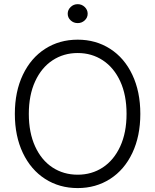

<svg xmlns="http://www.w3.org/2000/svg" viewBox="-20 -911 761 940"><path d="M360.4 9.8Q271 9.8 201.2 -34.9Q131.3 -79.6 92 -162.1Q52.7 -244.6 52.7 -353.5Q52.7 -462.4 92 -544.9Q131.3 -627.4 201.2 -672.1Q271 -716.8 360.4 -716.8Q449.2 -716.8 519 -672.1Q588.9 -627.4 627.9 -544.9Q667 -462.4 667 -353.5Q667 -244.6 627.9 -162.1Q588.9 -79.6 519 -34.9Q449.2 9.8 360.4 9.8ZM360.4 -651.4Q291.5 -651.4 237.3 -615.7Q183.1 -580.1 152.1 -512.7Q121.1 -445.3 121.1 -353.5Q121.1 -261.7 151.9 -194.3Q182.6 -127 236.8 -91.3Q291 -55.7 360.4 -55.7Q429.2 -55.7 483.4 -91.3Q537.6 -127 568.6 -194.3Q599.6 -261.7 599.6 -353.5Q599.6 -445.8 568.6 -512.9Q537.6 -580.1 483.4 -615.7Q429.2 -651.4 360.4 -651.4ZM311.5 -843.8Q311.5 -862.8 325.9 -876.7Q340.3 -890.6 360.4 -890.6Q380.4 -890.6 394.8 -876.7Q409.2 -862.8 409.2 -843.8Q409.2 -824.7 394.8 -811.3Q380.4 -797.9 360.4 -797.9Q340.3 -797.9 325.9 -811.3Q311.5 -824.7 311.5 -843.8Z"/></svg>

Font: Pretendard Std Light
Style: Regular
Weight: 300
Designer: Base glyphs from Inter by Rasmus Andersson; Hangeul glyphs from Noto Sans CJK(Source Han Sans) by Jang Soo-young and Kan
Foundry: Kil Hyung-jin
Version: Version 1.309